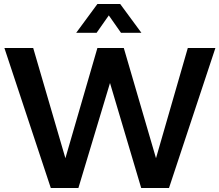

<svg xmlns="http://www.w3.org/2000/svg" viewBox="-20 -940 1097 960"><path d="M581 -920 687 -776H585L524 -863L463 -776H361L467 -920ZM146 -700 307 -149 467 -700H599L760 -149L919 -700H1057L825 0H686L530 -525L372 0H234L2 -700Z"/></svg>

Font: QuotatisMedium
Style: Regular
Weight: 500
Designer: Julieta Ulanovsky
Foundry: Quotatis-Medium
Version: Version 4.000;PS 004.000;hotconv 1.0.88;makeotf.lib2.5.64775